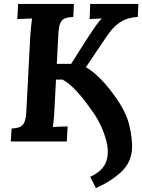

<svg xmlns="http://www.w3.org/2000/svg" viewBox="-20 -720 724 977"><path d="M468 237 439 180Q464 168 483 153Q502 138 514 116.5Q526 95 528 66Q531 40 522.5 3.5Q514 -33 496 -74Q478 -115 450 -154Q410 -211 382 -242.5Q354 -274 334.5 -290Q315 -306 298 -315H265L257 -164Q256 -137 253.5 -112Q251 -87 249 -74L324 -77L320 0H35L39 -66Q61 -67 77 -72Q93 -77 102.5 -95Q112 -113 114 -153L134 -536Q136 -563 138.5 -588Q141 -613 143 -626L68 -623L72 -700H356L353 -634Q331 -633 314.5 -628Q298 -623 288.5 -605.5Q279 -588 277 -547L269 -395H342L425 -526Q445 -556 465.5 -586Q486 -616 499 -626L436 -623L439 -700H684L681 -634Q659 -633 633 -626Q607 -619 579 -598Q551 -577 521 -532L417 -378Q443 -363 467.5 -341.5Q492 -320 516 -292.5Q540 -265 564 -231Q622 -151 638 -82.5Q654 -14 652 36Q648 107 596.5 155Q545 203 468 237Z"/></svg>

Font: Lora
Style: Italic
Weight: 400
Italic angle: -3°
Designer: Olga Karpushina, Alexei Vanyashin (Cyrillic)
Foundry: Cyreal
Version: Version 3.008